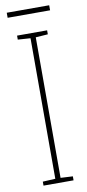

<svg xmlns="http://www.w3.org/2000/svg" viewBox="-93 -864 406 900"><g transform="rotate(-10 109.5 -414.0)"><path d="M181 0H38V-19L98 -22V-691L38 -695V-714H181V-695L123 -691V-22L181 -19ZM211 -828V-804H9V-828Z"/></g></svg>

Font: Noto Sans Lao UI ExtCond Thin
Style: Regular
Weight: 100
Width: 2
Designer: Monotype Design Team
Foundry: Monotype Imaging Inc.
Version: Version 2.000; ttfautohint (v1.8.4.7-5d5b)